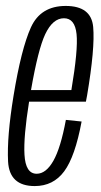

<svg xmlns="http://www.w3.org/2000/svg" viewBox="-20 -623 340 647"><path d="M97 4Q11.5 4 7.2 -79Q3 -162 25.5 -299.5Q51.5 -458.5 84.2 -530.8Q117 -603 201.5 -603Q287.5 -603 294 -532.2Q300.5 -461.5 273.5 -301.5Q271.5 -289.5 269.5 -280.5H78Q59 -161.5 62.5 -102Q66 -37.5 103.5 -37.5Q135 -37.5 159.8 -81Q184.5 -124.5 202 -219L255 -213.5Q233 -95 196.2 -45.5Q159.5 4 97 4ZM84.5 -319.5H220.5Q243.5 -456 238 -508Q232.5 -561.5 195.5 -561.5Q158 -561.5 132.5 -508Q108.5 -457.5 84.5 -319.5Z"/></svg>

Font: Anybody Condensed Light
Style: Italic
Weight: 300
Width: 3
Italic angle: -10°
Designer: Tyler Finck
Foundry: Etcetera Type Company
Version: Version 1.010; ttfautohint (v1.8.3) -l 8 -r 50 -G 200 -x 14 